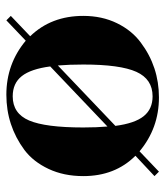

<svg xmlns="http://www.w3.org/2000/svg" viewBox="22 -532 520 604"><g transform="rotate(-90 282.0 -230.0)"><path d="M534 -228Q534 -169 511 -122Q488 -75 450 -47Q374 10 277.5 10Q181 10 108 -51L44 10L30 -4L94 -64Q30 -128 30 -228Q30 -289 52.5 -337Q75 -385 112 -413Q189 -470 286 -470Q383 -470 456 -409L520 -470L534 -456L470 -395Q534 -329 534 -228ZM281 -450Q227 -450 205 -398.5Q183 -347 183 -228Q183 -185 186 -152L375 -332Q367 -393 344.5 -421.5Q322 -450 281 -450ZM281 -10Q335 -10 358 -61Q381 -112 381 -228Q381 -272 378 -308L188 -127Q196 -66 218.5 -38Q241 -10 281 -10Z"/></g></svg>

Font: Rozha One
Style: Regular
Weight: 400
Designer: Tim Donaldson, Indian Type Foundry
Foundry: Indian Type Foundry
Version: Version 1.300;PS 1.0;hotconv 1.0.78;makeotf.lib2.5.61930; tt